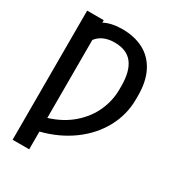

<svg xmlns="http://www.w3.org/2000/svg" viewBox="-214 -843 1066 1167"><g transform="rotate(30 319.5 -259.0)"><path d="M172.9 -689.9Q224.1 -716.8 298.8 -716.8Q385.3 -716.8 449 -683.1Q512.7 -649.4 547.9 -581.5Q583 -513.7 583 -414.1V-389.6Q583 -280.8 531.5 -186Q480 -91.3 387.2 -23.7Q294.4 43.9 172.9 74.7V199.2H56.6V-707H172.9ZM465.8 -389.6V-415Q465.8 -518.1 425 -570.6Q384.3 -623 299.8 -623Q214.8 -623 172.9 -568.4V-21Q269 -50.8 335 -108.4Q400.9 -166 433.3 -239Q465.8 -312 465.8 -389.6Z"/></g></svg>

Font: Pretendard JP Medium
Style: Regular
Weight: 500
Designer: Base glyphs from Inter by Rasmus Andersson; Hangeul glyphs from Noto Sans CJK(Source Han Sans) by Jang Soo-young and Kan
Foundry: Kil Hyung-jin
Version: Version 1.309